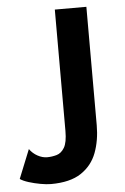

<svg xmlns="http://www.w3.org/2000/svg" viewBox="-59 -735 511 788"><g transform="rotate(-5 196.5 -341.0)"><path d="M119 15Q101 15 76 10.5Q51 6 28 -1.2Q5 -8.5 -7 -17L41 -136Q54 -117.5 73.8 -106.8Q93.5 -96 113 -96Q132.5 -96 152 -101.5Q171.5 -107 184.2 -128.2Q197 -149.5 197 -197V-697H327V-209Q327 -147 308 -96.2Q289 -45.5 243.5 -15.2Q198 15 119 15Z"/></g></svg>

Font: Alatsi
Style: Regular
Weight: 400
Designer: Spyros Zevelakis, Eben Sorkin
Foundry: www.sorkintype.com
Version: Version 1.008; ttfautohint (v1.8.4.7-5d5b)